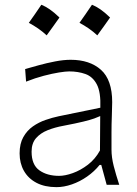

<svg xmlns="http://www.w3.org/2000/svg" viewBox="-20 -768 571 798"><path d="M225.6 -37.1Q175.8 -37.1 143.6 -60.1Q111.3 -83 111.3 -137.7Q111.3 -172.4 129.6 -193.6Q147.9 -214.8 178 -226.8Q208 -238.8 243.2 -245.1Q296.9 -255.4 326.7 -262.7Q356.4 -270 371.8 -275.6Q387.2 -281.2 396.5 -285.6L395.5 -142.6Q376 -106.9 345.5 -83.5Q314.9 -60.1 282.7 -48.6Q250.5 -37.1 225.6 -37.1ZM214.8 9.8Q245.6 9.8 278.8 -1.7Q312 -13.2 342 -34.2Q372.1 -55.2 394 -82.5H400.9L423.3 0H475.6Q461.9 -42 452.6 -78.1Q443.4 -114.3 443.4 -146V-216.8Q443.4 -251.5 444.8 -286.1Q446.3 -320.8 446.3 -343.3Q446.3 -436 399.7 -477.8Q353 -519.5 273.9 -519.5Q244.1 -519.5 209 -512.7Q173.8 -505.9 140.9 -496.8Q107.9 -487.8 84.5 -481L88.4 -428.7Q126.5 -443.8 162.1 -453.1Q197.8 -462.4 225.3 -466.8Q252.9 -471.2 267.6 -471.2Q304.7 -471.2 335 -460.4Q365.2 -449.7 382.3 -417.5Q399.4 -385.3 397 -320.3L223.6 -284.7Q197.8 -279.3 169.4 -269.5Q141.1 -259.8 116.7 -242.7Q92.3 -225.6 76.9 -198.2Q61.5 -170.9 61.5 -130.4Q61.5 -89.4 79.6 -57.6Q97.7 -25.9 131.8 -8.1Q166 9.8 214.8 9.8ZM362.3 -748.3Q348.9 -728.5 336.3 -710.2Q323.7 -691.9 310.3 -673.1Q329.6 -662.9 348.7 -649.8Q367.7 -636.6 384.4 -621Q398.3 -639.8 411.5 -658.4Q424.7 -676.9 437.5 -695.2Q415.5 -716.6 397 -729.3Q378.5 -741.9 362.3 -748.3ZM151.9 -748.3Q138.5 -728.5 125.9 -710.2Q113.2 -691.9 99.8 -673.1Q119.1 -662.9 138.2 -649.8Q157.3 -636.6 173.9 -621Q187.9 -639.8 201 -658.4Q214.2 -676.9 227.1 -695.2Q205.1 -716.6 186.5 -729.3Q168 -741.9 151.9 -748.3Z"/></svg>

Font: Pinar-VF-FD
Style: Regular
Weight: 300
Designer: Amin Abedi
Version: Version 3.0